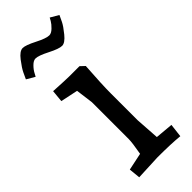

<svg xmlns="http://www.w3.org/2000/svg" viewBox="-252 -755 793 793"><g transform="rotate(-45 144.5 -359.0)"><path d="M238 -723 274 -702Q269 -691 261 -674.5Q253 -658 231 -631Q209 -604 192 -604Q174 -604 134 -624.5Q94 -645 77 -645Q65 -645 51.5 -631.5Q38 -618 31 -604L24 -591L-12 -612Q-7 -623 1 -640Q9 -657 30.5 -685Q52 -713 70 -713Q87 -713 127 -692.5Q167 -672 185 -672Q197 -672 210.5 -685Q224 -698 231 -710ZM280 -54 273 5Q224 0 144 0L33 5L28 -45L104 -61Q114 -117 114 -137V-353L104 -429L28 -445L33 -498Q105 -494 125 -494H183L202 -476Q195 -373 195 -323V-167L202 -61Z"/></g></svg>

Font: Andada
Style: Regular
Weight: 400
Designer: Carolina Giovagnoli
Foundry: Carolina Giovagnoli
Version: Version 1.003